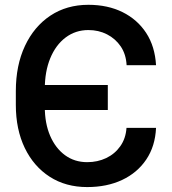

<svg xmlns="http://www.w3.org/2000/svg" viewBox="-20 -757 703 787"><path d="M337.4 9.8Q249.5 9.8 183.8 -32.5Q118.2 -74.7 81.5 -150.6Q44.9 -226.6 44.9 -327.1V-383.3Q44.9 -489.3 82.3 -568.8Q119.6 -648.4 186.5 -692.9Q253.4 -737.3 342.3 -737.3Q421.4 -737.3 482.2 -707.3Q543 -677.2 579.1 -622.1Q615.2 -566.9 619.6 -489.7H499Q496.6 -534.7 474.9 -566.7Q453.1 -598.6 418.7 -616.2Q384.3 -633.8 342.3 -633.8Q289.6 -633.8 249 -603.3Q208.5 -572.8 186 -518.3Q163.6 -463.9 163.6 -392.1V-318.8Q163.6 -251.5 185.5 -200.4Q207.5 -149.4 246.6 -120.8Q285.6 -92.3 337.4 -92.3Q379.9 -92.3 415.3 -109.1Q450.7 -126 473.1 -157.7Q495.6 -189.5 498.5 -232.9H619.6Q616.2 -157.7 579.6 -103.3Q543 -48.8 480.7 -19.5Q418.5 9.8 337.4 9.8ZM119.1 -306.2V-408.7H421.9V-306.2Z"/></svg>

Font: Inter Cardless Tabular Medium
Style: Regular
Weight: 500
Designer: Rasmus Andersson
Foundry: rsms
Version: Version 4.000;git-4fc901f